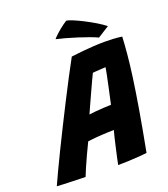

<svg xmlns="http://www.w3.org/2000/svg" viewBox="-206 -960 939 1076"><g transform="rotate(-20 264.0 -422.0)"><path d="M117.9 7.5Q105.6 7.5 83.7 6.9Q61.8 6.2 36.2 5.4Q10.8 4.5 -12.8 3.6Q-36.2 2.6 -51.6 1.6Q-38 -29.2 -15.2 -77.2Q7.5 -125.2 36.1 -183.9Q64.8 -242.6 96.6 -306.2Q128.4 -369.9 160.5 -432.8Q192.6 -495.8 222.2 -552.4Q251.9 -609 276 -652.8Q310.9 -657.4 345.2 -660.7Q379.6 -664 412.6 -665.9Q445.6 -667.9 476.9 -667.9Q503.4 -667.9 529.2 -666.4Q555 -664.9 579.9 -661.5Q577.9 -617.5 572.8 -560.6Q567.8 -503.6 557.1 -426.2Q546.5 -348.9 528.9 -244.7Q511.4 -140.5 484.9 -2Q467.8 0.2 436.7 2.6Q405.6 5 371.9 6.2Q338.2 7.5 312.4 7.5Q314.9 -6.6 319 -25.2Q323.1 -43.9 327.8 -64.9Q332.4 -86 337.4 -107.4Q342.4 -128.8 347.2 -148.9Q352.1 -169.1 356.6 -185.8Q340.6 -185.4 322 -184.6Q303.4 -183.9 284.3 -182.8Q265.2 -181.6 248.4 -180.2Q231.6 -178.8 218.8 -177.2Q206 -175.8 200 -174.8Q183.4 -140.9 167.4 -106.4Q151.4 -72 138.6 -42.3Q125.9 -12.6 117.9 7.5ZM258 -313.9Q269.9 -316 294.9 -318.2Q320 -320.4 346.8 -321.9Q373.5 -323.4 390 -323.8Q392.1 -334.4 398.6 -363.6Q405 -392.9 412.6 -427.8Q420.1 -462.6 426 -491.8Q431.9 -521 433.5 -532Q425.4 -532 409.1 -531Q392.9 -530 377.4 -528.9Q362 -527.8 355.9 -527Q348.8 -512.6 336.7 -486.7Q324.6 -460.8 310.4 -429.6Q296.1 -398.5 282.4 -368.1Q268.8 -337.8 258 -313.9ZM315.5 -852.5Q326.6 -851.6 352.4 -841Q378.2 -830.4 410.2 -814Q442.2 -797.6 472.9 -779.2Q503.5 -760.8 524.5 -743.9L455.8 -700.6Q439.2 -708.8 410.2 -719.5Q381.1 -730.2 347 -741.1Q312.9 -752 280.3 -761.1Q247.8 -770.1 223.8 -775.4Q227.6 -780.8 241.2 -793.9Q254.8 -807 274.5 -823.1Q294.2 -839.1 315.5 -852.5Z"/></g></svg>

Font: Grandstander Thin
Style: Italic
Weight: 100
Italic angle: -15°
Designer: Tyler Finck
Foundry: Etcetera Type Co
Version: Version 1.200